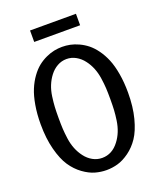

<svg xmlns="http://www.w3.org/2000/svg" viewBox="-164 -997 928 1115"><g transform="rotate(-20 300.0 -439.0)"><path d="M441.9 -825.2H158.2V-896H441.9ZM460 -362.8Q460 -402.8 458.5 -429.9Q457 -457 451.9 -492.2Q446.8 -527.3 434.8 -557.1Q422.9 -586.9 403.8 -611.8Q384.3 -637.7 357.4 -652.8Q330.6 -668 299.8 -668Q269 -668 242.2 -652.8Q215.3 -637.7 195.8 -611.8Q176.8 -586.9 164.8 -557.1Q152.8 -527.3 147.9 -491.9Q143.1 -456.5 141.6 -429.9Q140.1 -403.3 140.1 -362.8Q140.1 -321.8 141.6 -294.9Q143.1 -268.1 147.9 -232.7Q152.8 -197.3 164.8 -167.5Q176.8 -137.7 195.8 -112.8Q215.3 -86.9 242.2 -72Q269 -57.1 299.8 -57.1Q361.8 -57.1 403.8 -112.8Q422.9 -137.7 434.8 -167.5Q446.8 -197.3 451.9 -232.4Q457 -267.6 458.5 -294.9Q460 -322.3 460 -362.8ZM569.8 -362.8Q569.8 -274.9 551.8 -206.1Q533.7 -137.2 506.1 -96.2Q478.5 -55.2 441.4 -28.3Q404.3 -1.5 369.6 8.3Q335 18.1 299.8 18.1Q264.6 18.1 230 8.3Q195.3 -1.5 158.2 -28.3Q121.1 -55.2 93.5 -96.2Q65.9 -137.2 47.9 -206.1Q29.8 -274.9 29.8 -362.8Q29.8 -425.8 39.1 -479.5Q48.3 -533.2 64.2 -571.5Q80.1 -609.9 102.1 -640.1Q124 -670.4 147.9 -689.5Q171.9 -708.5 199 -720.9Q226.1 -733.4 250.7 -738.3Q275.4 -743.2 299.8 -743.2Q324.2 -743.2 348.9 -738.3Q373.5 -733.4 400.6 -720.9Q427.7 -708.5 451.7 -689.5Q475.6 -670.4 497.6 -640.1Q519.5 -609.9 535.4 -571.5Q551.3 -533.2 560.5 -479.5Q569.8 -425.8 569.8 -362.8Z"/></g></svg>

Font: Aurulent Sans Mono
Style: Regular
Weight: 400
Monospace: yes
Version: Version 2007.05.04